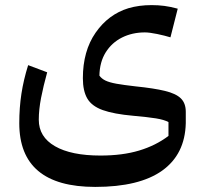

<svg xmlns="http://www.w3.org/2000/svg" viewBox="-20 -465 810 759"><path d="M653.8 -317.4Q631.8 -324.2 601.3 -330.6Q570.8 -336.9 552.7 -336.9Q502.9 -336.9 462.4 -316.7Q421.9 -296.4 397.9 -258.1Q374 -219.7 373 -166Q381.8 -153.8 397 -146.5Q412.1 -139.2 440.4 -134Q468.8 -128.9 516.6 -123.5Q588.4 -116.2 631.8 -105.7Q675.3 -95.2 694.8 -76.2Q714.4 -57.1 714.4 -22.9V22Q711.4 145 621.1 209.5Q530.8 273.9 356.4 273.9Q56.2 273.9 56.2 22Q56.2 -39.1 64.7 -94.5Q73.2 -149.9 91.3 -207.5L166.5 -179.2Q151.4 -124.5 142.3 -77.9Q133.3 -31.2 133.3 8.3Q133.3 76.2 197.3 113Q261.2 149.9 377 149.9Q464.4 149.9 530 130.1Q595.7 110.4 646 72.3V17.6Q629.4 8.3 596.2 2.9Q563 -2.4 506.8 -7.3Q429.7 -14.2 386.2 -29.8Q342.8 -45.4 325.2 -75.4Q307.6 -105.5 307.6 -155.8Q307.6 -263.2 357.9 -335.7Q408.2 -408.2 487.8 -432.6Q529.8 -444.8 579.1 -444.8Q605.5 -444.8 629.6 -441.7Q653.8 -438.5 682.6 -430.7Z"/></svg>

Font: Pinar DS4-Medium
Style: Regular
Weight: 500
Designer: Amin Abedi
Version: Version 2.000